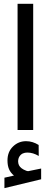

<svg xmlns="http://www.w3.org/2000/svg" viewBox="-20 -687 267 1014"><path d="M53.7 240.2Q35.6 225.1 27.6 206.3Q19.5 187.5 19.5 160.2Q19.5 114.7 48.6 86.7Q77.6 58.6 117.7 58.6Q135.3 58.6 151.9 63.7Q168.5 68.8 184.1 78.6L184.6 136.7Q154.3 118.7 124.5 118.7Q111.3 118.7 100.8 123.3Q90.3 127.9 83 138.9Q75.7 149.9 75.7 166.5Q76.2 177.2 80.3 185.8Q84.5 194.3 94 201.7Q103.5 209 118.7 214.8Q121.6 215.8 123.8 216.3Q126 216.8 128.4 216.8Q128.9 216.8 129.6 216.8Q130.4 216.8 130.9 216.6Q131.3 216.3 132.3 216.3Q144.5 213.9 167 209.2Q189.5 204.6 197.3 203.1V259.8L3.4 306.6V251.5ZM72.8 -667H155.3V-0.5H72.8Z"/></svg>

Font: Vazir FD
Style: FD
Weight: 400
Foundry: Based on Dejavu fonts, by Saber Rastikerdar
Version: Version 26.0.0